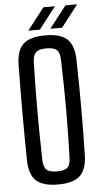

<svg xmlns="http://www.w3.org/2000/svg" viewBox="-63 -998 550 1044"><g transform="rotate(-5 212.0 -476.5)"><path d="M211.5 7Q128.5 7 91.8 -27Q55 -61 53.5 -139Q52.5 -213 52 -277Q51.5 -341 51.5 -401.8Q51.5 -462.5 52 -525.8Q52.5 -589 53.5 -661Q55 -739.5 91.8 -773.2Q128.5 -807 211.5 -807Q294 -807 330.8 -773.2Q367.5 -739.5 369.5 -661Q371 -589 371.8 -525.8Q372.5 -462.5 372.5 -401.8Q372.5 -341 371.8 -277Q371 -213 369.5 -139Q367.5 -61 330.8 -27Q294 7 211.5 7ZM211.5 -64.5Q253 -64.5 269 -79.8Q285 -95 285.5 -135Q287.5 -210.5 288.8 -274.8Q290 -339 290 -399.8Q290 -460.5 288.8 -525Q287.5 -589.5 285.5 -664.5Q285 -705 269 -720.5Q253 -736 211.5 -736Q170.5 -736 154.2 -720.5Q138 -705 137 -664.5Q135 -591 134.2 -527.2Q133.5 -463.5 133.5 -402.8Q133.5 -342 134.2 -277Q135 -212 137 -135Q138 -95 154.2 -79.8Q170.5 -64.5 211.5 -64.5ZM122.5 -840.5 215 -960H278L185.5 -840.5ZM242.5 -840.5 335.5 -960H399L306.5 -840.5Z"/></g></svg>

Font: Big Shoulders
Style: Regular
Weight: 400
Designer: Patric King
Foundry: XO Type Co
Version: Version 2.002